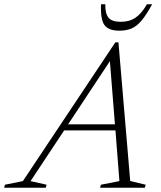

<svg xmlns="http://www.w3.org/2000/svg" viewBox="-82 -878 752 898"><path d="M527 -31.5 599.5 -14 595.5 0H386L390 -14L476.5 -31L458 -268H218L61 -31L136 -14L132 0H-62.5L-59 -14L25 -31L457.5 -680H472ZM236.5 -296.5H455.5L432 -592ZM483 -776Q524 -776 552.8 -796Q581.5 -816 605 -858H629.5Q602.5 -808.5 580 -781.8Q557.5 -755 533.2 -744.8Q509 -734.5 476.5 -734.5Q426.5 -734.5 407 -760.2Q387.5 -786 390.5 -858H410.5Q409.5 -816 425 -796Q440.5 -776 483 -776Z"/></svg>

Font: Newsreader Text Light
Style: Italic
Weight: 300
Italic angle: -17°
Designer: Hugues Gentile
Foundry: Production Type
Version: Version 1.001